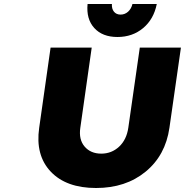

<svg xmlns="http://www.w3.org/2000/svg" viewBox="-20 -942 935 971"><path d="M178.2 -295.9 235.8 -701.2H443.8L386.2 -295.9Q377.4 -236.3 408 -200.7Q438.5 -165 492.2 -165Q544.4 -165 582.3 -200.2Q620.1 -235.4 628.9 -295.9L687 -701.2H895L836.9 -295.9Q816.9 -156.2 716.3 -73.7Q615.7 8.8 465.8 8.8Q314.9 8.8 236.6 -74Q158.2 -156.7 178.2 -295.9ZM422.9 -921.9H545.9Q544.4 -897.5 556.4 -882.8Q568.4 -868.2 589.8 -868.2Q611.3 -868.2 627.7 -882.8Q644 -897.5 649.9 -921.9H772.9Q757.8 -845.2 703.9 -800Q649.9 -754.9 574.2 -754.9Q498 -754.9 456.8 -800.3Q415.5 -845.7 422.9 -921.9Z"/></svg>

Font: Trueno ExtraBold
Style: Italic
Weight: 800
Designer: Julieta Ulanovsky
Foundry: Julieta Ulanovsky
Version: Version 3.001b | FøM Fix